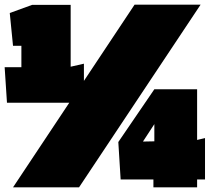

<svg xmlns="http://www.w3.org/2000/svg" viewBox="-26 -806 910 826"><path d="M-6 -517H66V-609H30L16 -750L112 -785H278V-519L335 -532V-458L553 -786H837L314 0H30L272 -364H4ZM483 -195 638 -422H822V-204L856 -212V-34H822V0H634V-34H493ZM589 -197 638 -198V-272Z"/></svg>

Font: Gasoek One
Style: Regular
Weight: 400
Designer: Jiashuo Zhang
Foundry: JAMO
Version: Version 1.000; ttfautohint (v1.8.4.7-5d5b);gftools[0.9.29]